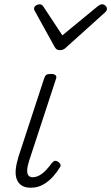

<svg xmlns="http://www.w3.org/2000/svg" viewBox="-20 -860 519 896"><path d="M124 16Q97 16 81 5.5Q65 -5 58 -24Q51 -43 53.5 -69Q56 -95 66 -128L186 -494Q190 -506 196 -510.5Q202 -515 218 -515Q232 -515 238.5 -509.5Q245 -504 242 -494L116 -110Q108 -85 107 -67.5Q106 -50 112.5 -41.5Q119 -33 132 -33Q149 -33 165.5 -42.5Q182 -52 196.5 -68Q211 -84 222 -99Q228 -107 235 -109Q242 -111 251 -105Q261 -98 262.5 -91Q264 -84 258 -77Q247 -58 227.5 -36Q208 -14 182 1Q156 16 124 16ZM456 -840Q465 -840 472 -833.5Q479 -827 479 -819Q479 -813 476.5 -809.5Q474 -806 470 -802L289 -639Q281 -631 274 -628.5Q267 -626 259 -626Q252 -626 246 -629Q240 -632 235 -641L145 -804Q142 -808 140.5 -812Q139 -816 139 -820Q139 -829 148 -834.5Q157 -840 164 -840Q171 -840 174.5 -837.5Q178 -835 182 -830L271 -695L435 -830Q442 -835 446.5 -837.5Q451 -840 456 -840Z"/></svg>

Font: Playwrite CU ExtraLight
Style: Regular
Weight: 250
Designer: Veronika Burian, José Scaglione
Foundry: TypeTogether
Version: Version 1.002